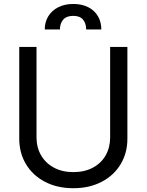

<svg xmlns="http://www.w3.org/2000/svg" viewBox="-20 -946 747 978"><path d="M628.9 -707V-239.3Q628.9 -167 594.7 -109.9Q560.5 -52.7 498 -20Q435.5 12.7 353.5 12.7Q271.5 12.7 209 -20Q146.5 -52.7 112.3 -109.9Q78.1 -167 78.1 -239.3V-707H166V-246.1Q166 -195.3 189 -155.3Q211.9 -115.2 254.4 -92.3Q296.9 -69.3 353.5 -69.3Q411.1 -69.3 453.6 -92.3Q496.1 -115.2 518.6 -155.3Q541 -195.3 541 -246.1V-707ZM353.5 -925.8Q397.5 -925.8 429.7 -909.2Q461.9 -892.6 479 -863.3Q496.1 -834 496.1 -795.9H418.9Q418.9 -827.1 402.8 -846.2Q386.7 -865.2 353.5 -865.2Q318.4 -865.2 301.8 -845.7Q285.2 -826.2 285.2 -795.9H208Q208 -834 226.1 -863.3Q244.1 -892.6 276.9 -909.2Q309.6 -925.8 353.5 -925.8Z"/></svg>

Font: Pretendard GOV Variable
Style: Regular
Weight: 400
Designer: Base glyphs from Inter by Rasmus Andersson; Hangul glyphs from Noto Sans CJK(Source Han Sans) by Jang Soo-young and Kang
Foundry: Kil Hyung-jin
Version: Version 1.307;Glyphs 3.2 (3192)